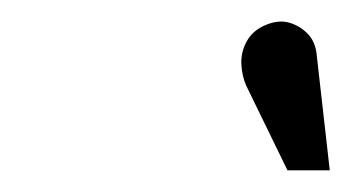

<svg xmlns="http://www.w3.org/2000/svg" viewBox="-20 -760 324 177"><path d="M272 -709Q271 -721 264 -728.5Q257 -736 247 -739Q237 -742 225 -737Q213 -732 207.5 -722Q202 -712 202.5 -701Q203 -690 207 -681L245 -603H284Z"/></svg>

Font: Advent Pro Medium
Style: Italic
Weight: 500
Italic angle: -12°
Version: Version 3.000